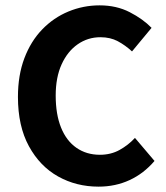

<svg xmlns="http://www.w3.org/2000/svg" viewBox="-20 -685 620 717"><path d="M348 12Q265 12 197 -26Q129 -64 88 -139Q47 -214 47 -323Q47 -404 71 -467.5Q95 -531 137.5 -575Q180 -619 235.5 -642Q291 -665 352 -665Q415 -665 464.5 -639.5Q514 -614 546 -581L473 -493Q448 -516 420 -531Q392 -546 355 -546Q308 -546 270 -519.5Q232 -493 210 -444.5Q188 -396 188 -328Q188 -258 208 -208.5Q228 -159 265.5 -133Q303 -107 353 -107Q394 -107 426.5 -125Q459 -143 484 -170L557 -84Q517 -37 464 -12.5Q411 12 348 12Z"/></svg>

Font: Assistant ExtraLight
Style: Bold
Weight: 700
Version: Version 3.000